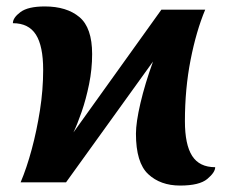

<svg xmlns="http://www.w3.org/2000/svg" viewBox="-20 -566 708 596"><path d="M539 10Q478 10 440 -25.5Q402 -61 402 -151Q402 -186 416 -246Q430 -306 455 -375L185 0H44Q63 -45 78.5 -102.5Q94 -160 104 -223.5Q114 -287 114 -349Q114 -423 91.5 -458.5Q69 -494 20 -494Q20 -511 43.5 -528.5Q67 -546 119 -546Q187 -546 226.5 -513Q266 -480 266 -398Q266 -351 256.5 -304.5Q247 -258 233.5 -219Q220 -180 208 -155L481 -536H617Q589 -469 571.5 -379.5Q554 -290 554 -190Q554 -117 576.5 -82Q599 -47 648 -47Q648 -31 623.5 -10.5Q599 10 539 10Z"/></svg>

Font: Noto Serif
Style: Bold
Weight: 700
Designer: Monotype Design Team
Foundry: Monotype Imaging Inc.
Version: Version 2.014